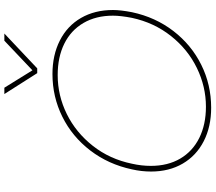

<svg xmlns="http://www.w3.org/2000/svg" viewBox="-74 -901 990 882"><g transform="rotate(-90 421.0 -460.0)"><path d="M430 -935H459L539 -806L675 -935H708L548 -784H526ZM74 -261Q74 -305 84 -349Q107 -457 170.5 -540Q234 -623 325.5 -668.5Q417 -714 522 -714Q609 -714 676 -680Q743 -646 779.5 -583Q816 -520 816 -436Q816 -401 806 -349Q783 -241 719.5 -158.5Q656 -76 564.5 -30.5Q473 15 367 15Q280 15 213.5 -19Q147 -53 110.5 -115.5Q74 -178 74 -261ZM780 -349Q790 -401 790 -436Q790 -514 756.5 -571.5Q723 -629 661.5 -659.5Q600 -690 517 -690Q423 -690 338 -648Q253 -606 192 -528.5Q131 -451 110 -349Q100 -305 100 -262Q100 -184 133.5 -127Q167 -70 228.5 -39.5Q290 -9 372 -9Q464 -9 549.5 -50.5Q635 -92 696.5 -169.5Q758 -247 780 -349Z"/></g></svg>

Font: Prompt Thin
Style: Italic
Weight: 250
Italic angle: -12°
Designer: Katatrad Team
Foundry: CadsonDemak
Version: Version 1.001